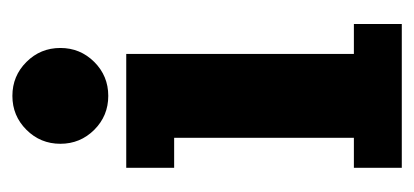

<svg xmlns="http://www.w3.org/2000/svg" viewBox="-201 -474 675 313"><g transform="rotate(-90 136.5 -317.5)"><path d="M81.4 -501.3Q58.6 -524.2 58.6 -556.6Q58.6 -589.1 81.4 -611.9Q104.2 -634.8 136.7 -634.8Q169.2 -634.8 192 -611.9Q214.8 -589.1 214.8 -556.6Q214.8 -524.2 192 -501.3Q169.2 -478.5 136.7 -478.5Q104.2 -478.5 81.4 -501.3ZM19.5 -449.2H205.1V-78.1H253.9V0H19.5V-78.1H68.4V-371.1H19.5Z"/></g></svg>

Font: Orelega One
Style: Regular
Weight: 400
Version: Version 1.1 ; ttfautohint (v1.8.3)